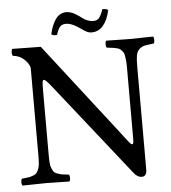

<svg xmlns="http://www.w3.org/2000/svg" viewBox="-56 -849 810 909"><g transform="rotate(-5 349.5 -394.0)"><path d="M417 -745.1Q434.1 -745.1 443.8 -755.6Q453.6 -766.1 463.9 -796.9Q480.5 -798.3 491.2 -791Q481.9 -744.6 459.7 -718.3Q437.5 -691.9 403.8 -691.9Q397.5 -691.9 391.1 -693.6Q384.8 -695.3 377.4 -699.5Q370.1 -703.6 365.5 -706.5Q360.8 -709.5 352.1 -715.8L339.8 -724.1Q309.1 -743.2 286.1 -743.2Q267.6 -743.2 257.8 -732.2Q248 -721.2 240.2 -694.8Q221.7 -691.4 212.9 -700.2Q224.1 -747.6 243.2 -772.7Q262.2 -797.9 293 -797.9Q300.3 -797.9 307.6 -796.1Q314.9 -794.4 320.1 -792.5Q325.2 -790.5 333 -786.1Q340.8 -781.7 343.8 -779.3L355.5 -771.5L365.2 -764.2Q390.6 -745.1 417 -745.1ZM556.2 -512.2Q556.2 -532.2 554.7 -546.1Q553.2 -560.1 551.3 -570.8Q549.3 -581.5 543.7 -588.4Q538.1 -595.2 533 -599.6Q527.8 -604 516.6 -606.7Q505.4 -609.4 496.1 -610.6Q486.8 -611.8 469.2 -613.8Q464.8 -618.2 464.8 -630.4Q464.8 -642.6 469.2 -647Q568.8 -645 580.1 -645Q594.2 -645 691.9 -647Q696.3 -642.6 696.3 -630.4Q696.3 -618.2 691.9 -613.8Q662.1 -610.8 648.2 -607.7Q634.3 -604.5 622.8 -593.8Q611.3 -583 608.2 -564.7Q605 -546.4 605 -512.2V-21Q605 -6.8 598.9 1.5Q592.8 9.8 582 9.8Q559.6 9.8 542 -14.2L192.9 -455.1Q167 -487.8 159.2 -487.8Q153.8 -487.8 152.3 -477.5Q150.9 -467.3 150.9 -439V-132.8Q150.9 -109.4 152.1 -94Q153.3 -78.6 158.2 -67.4Q163.1 -56.2 168 -50.3Q172.9 -44.4 184.6 -40.3Q196.3 -36.1 206.8 -34.4Q217.3 -32.7 237.8 -30.8Q242.2 -26.4 242.2 -14.4Q242.2 -2.4 237.8 2Q138.2 0 127 0Q112.8 0 15.1 2Q10.7 -2.4 10.7 -14.4Q10.7 -26.4 15.1 -30.8Q35.2 -32.7 46.1 -34.4Q57.1 -36.1 68.6 -40.5Q80.1 -44.9 85.2 -51Q90.3 -57.1 95 -68.4Q99.6 -79.6 100.8 -94.7Q102.1 -109.9 102.1 -132.8V-549.8Q97.2 -571.8 75 -591.8Q52.7 -611.8 22.9 -613.8Q18.6 -618.2 18.6 -630.4Q18.6 -642.6 22.9 -647L158.2 -645L501 -203.1L515.6 -183.6L528.3 -167.5L536.6 -157.2Q541 -151.9 543.7 -149.9Q546.4 -147.9 548.8 -147.9Q553.7 -147.9 554.9 -154.8Q556.2 -161.6 556.2 -178.2Z"/></g></svg>

Font: Linux Libertine G
Style: Regular
Weight: 400
Designer: Philipp H. Poll
Foundry: Philipp H. Poll
Version: Version 4.7.5